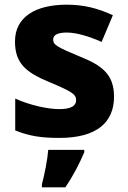

<svg xmlns="http://www.w3.org/2000/svg" viewBox="-20 -579 546 820"><path d="M467 -166C467 -263 414 -300 320 -338C226 -377 207 -387 207 -410C207 -430 227 -440 265 -440C306 -440 360 -424 414 -400L462 -514C395 -545 335 -559 265 -559C131 -559 44 -506 44 -402C44 -310 89 -271 187 -230C287 -188 305 -177 305 -151C305 -127 284 -113 233 -113C185 -113 109 -129 45 -158V-22C104 2 156 10 234 10C394 10 467 -57 467 -166ZM340 71V61H186C183 102 170 167 159 208V221H259C295 168 319 120 340 71Z"/></svg>

Font: Noto Sans Telugu ExtraBold
Style: Regular
Weight: 800
Designer: Jelle Bosma - Monotype Design Team
Foundry: Monotype Imaging Inc.
Version: Version 2.005